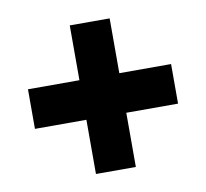

<svg xmlns="http://www.w3.org/2000/svg" viewBox="-61 -730 667 621"><g transform="rotate(-10 272.0 -419.0)"><path d="M206 -353H37V-483H206V-663H337V-483H507V-353H337V-175H206Z"/></g></svg>

Font: Noto Sans Telugu UI SemiCondensed Black
Style: Regular
Weight: 900
Width: 4
Designer: Jelle Bosma - Monotype Design Team
Foundry: Monotype Imaging Inc.
Version: Version 2.005; ttfautohint (v1.8.4.7-5d5b)